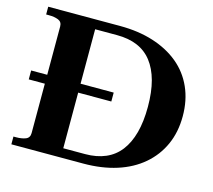

<svg xmlns="http://www.w3.org/2000/svg" viewBox="-102 -834 1062 957"><g transform="rotate(15 429.5 -355.0)"><path d="M33 -381H459V-335H33ZM33 -670V-710H404Q499 -710 576 -685.5Q653 -661 708 -615.5Q763 -570 792.5 -504Q822 -438 822 -356Q822 -274 792.5 -208.5Q763 -143 708 -96Q653 -49 576 -24.5Q499 0 404 0H33V-40H47Q76 -40 96 -48Q116 -56 116 -80V-630Q116 -654 96 -662Q76 -670 47 -670ZM401 -662H288V-48H401Q460 -48 505.5 -67.5Q551 -87 581 -126Q611 -165 626.5 -222.5Q642 -280 642 -356Q642 -433 626.5 -490Q611 -547 581 -585.5Q551 -624 506 -643Q461 -662 401 -662Z"/></g></svg>

Font: Roboto Serif 120pt Expanded SemiBold
Style: Regular
Weight: 600
Width: 7
Designer: Greg Gazdowicz
Foundry: Commercial Type
Version: Version 1.008